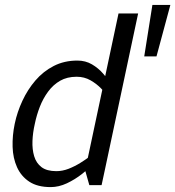

<svg xmlns="http://www.w3.org/2000/svg" viewBox="-20 -755 715 783"><path d="M327.3 -60 463.3 -700H543.3L409.3 -70ZM327.3 -60 409.3 -70 394.3 0H344.3ZM388.8 -153.3 413.8 -145Q413.8 -145 401.2 -129.5Q388.5 -114 366.1 -91.2Q343.7 -68.5 314.8 -45.8Q285.8 -23 252.8 -7.5Q219.7 8 186.7 8L209.8 -57Q234.8 -57 260 -66.8Q285.2 -76.7 308.4 -91.2Q331.7 -105.7 349.5 -119.7Q367.3 -133.7 378.1 -143.5Q388.8 -153.3 388.8 -153.3ZM430.3 -346.7Q430.3 -346.7 420.3 -361.2Q410.3 -375.7 392.3 -394.3Q374.3 -413 349.1 -427.5Q323.8 -442 292.5 -442L295.7 -508Q328.7 -508 355.1 -492.5Q381.5 -477 401.1 -454.2Q420.7 -431.5 433.2 -408.8Q445.8 -386 452.2 -370.5Q458.7 -355 458.7 -355ZM292.5 -442Q253.7 -442 225.2 -425.7Q196.7 -409.3 176.1 -381.2Q155.5 -353.2 142.3 -319.2Q129.2 -285.3 122 -250Q113.8 -214.7 112.4 -180.2Q111 -145.8 119.4 -117.8Q127.8 -89.7 149.4 -73.3Q171 -57 209.8 -57L186.7 8Q133 8 99.6 -14Q66.2 -36 49.5 -73Q32.8 -110 31.4 -156Q30 -202 40 -250Q50 -298 71.4 -344Q92.8 -390 124.6 -427Q156.3 -464 199.2 -486Q242 -508 295.7 -508ZM601.5 -735H674.8L618.2 -525H568.2Z"/></svg>

Font: Epunda Sans Light
Style: Italic
Weight: 300
Italic angle: -12.0243°
Designer: Simon Atzbach
Foundry: typofactur
Version: Version 2.204